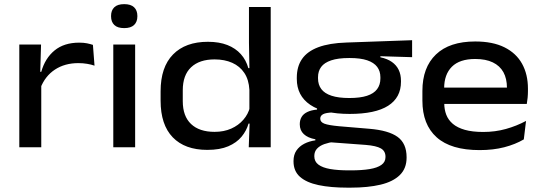

<svg xmlns="http://www.w3.org/2000/svg" viewBox="-20 -694 2552 905"><path d="M170.5 -278.5 150.5 -355.5H174.5Q192.5 -419.5 237.2 -456.2Q282 -493 353.5 -493Q374.5 -493 390.2 -489.8Q406 -486.5 418 -482.5L425.5 -384.5Q410 -390 390.5 -393.2Q371 -396.5 349 -396.5Q285.5 -396.5 239 -366Q192.5 -335.5 170.5 -278.5ZM71 0V-484H173.5L169 -331L174.5 -325V0Z M514 0V-484H617V0ZM565.5 -561.5Q534 -561.5 518.8 -576.2Q503.5 -591 503.5 -617V-619Q503.5 -645 518.8 -659.8Q534 -674.5 565.5 -674.5Q596.5 -674.5 612 -659.8Q627.5 -645 627.5 -619V-617Q627.5 -591 612 -576.2Q596.5 -561.5 565.5 -561.5Z M957 12.5Q851.5 12.5 794.2 -46.8Q737 -106 737 -219.5V-263.5Q737 -377.5 795.5 -437.2Q854 -497 960 -497Q1013 -497 1051.8 -481.8Q1090.5 -466.5 1115.2 -438.8Q1140 -411 1150.5 -373H1185L1155.5 -270.5Q1153 -318 1131.8 -350Q1110.5 -382 1074.5 -398Q1038.5 -414 991.5 -414Q920 -414 880.8 -377Q841.5 -340 841.5 -268.5V-217Q841.5 -146.5 880.5 -109.5Q919.5 -72.5 991.5 -72.5Q1035.5 -72.5 1069.8 -87.8Q1104 -103 1127 -129.5Q1150 -156 1158 -188.5L1183 -111.5H1151.5Q1142 -78 1118.8 -49.8Q1095.5 -21.5 1056 -4.5Q1016.5 12.5 957 12.5ZM1152.5 0 1157 -127 1155.5 -159.5V-330.5L1156 -352L1153.5 -492.5V-661H1256V0Z M1628 -157Q1505.5 -157 1442.2 -200Q1379 -243 1379 -322V-328Q1379 -380.5 1403.8 -416.2Q1428.5 -452 1480.5 -471.5Q1532.5 -491 1613 -493.5L1922.5 -504.5V-424.5L1773 -429V-424Q1806 -417 1827.2 -402Q1848.5 -387 1859.2 -364.8Q1870 -342.5 1870 -313V-308.5Q1870 -234 1809.5 -195.5Q1749 -157 1628 -157ZM1624 109H1634.5Q1686 109 1722.2 103Q1758.5 97 1777.8 83.2Q1797 69.5 1797 46.5V44.5Q1797 18 1775.2 5.5Q1753.5 -7 1703.5 -11L1527.5 -24L1558 -26Q1530.5 -22.5 1508.8 -14.8Q1487 -7 1474.2 6.8Q1461.5 20.5 1461.5 41.5V42.5Q1461.5 67.5 1481 82Q1500.5 96.5 1536.8 102.8Q1573 109 1624 109ZM1617 190.5Q1538.5 190.5 1481.5 178.5Q1424.5 166.5 1394 139.5Q1363.5 112.5 1363.5 66.5V65Q1363.5 35.5 1377.2 15.5Q1391 -4.5 1414.2 -16.5Q1437.5 -28.5 1466.5 -32.5V-37.5Q1431 -44 1412 -61.8Q1393 -79.5 1393 -108V-108.5Q1393 -128.5 1401.8 -143Q1410.5 -157.5 1428.8 -166.2Q1447 -175 1474.5 -177.5V-190.5L1592.5 -162.5L1550.5 -164Q1516.5 -163 1503 -155.8Q1489.5 -148.5 1489.5 -135V-134.5Q1489.5 -118.5 1509.2 -111Q1529 -103.5 1578 -99L1721 -87Q1811.5 -79.5 1854 -48.8Q1896.5 -18 1896.5 47V49Q1896.5 100 1864.5 131.2Q1832.5 162.5 1773.5 176.5Q1714.5 190.5 1633 190.5ZM1626.5 -232Q1677.5 -232 1709.8 -242.5Q1742 -253 1757.5 -273.8Q1773 -294.5 1773 -324V-330Q1773 -358.5 1757.8 -378.8Q1742.5 -399 1710.8 -409.8Q1679 -420.5 1629 -420.5H1625.5Q1573.5 -420.5 1541 -409.5Q1508.5 -398.5 1493.8 -378.5Q1479 -358.5 1479 -330V-324.5Q1479 -295 1494.5 -274.2Q1510 -253.5 1542.5 -242.8Q1575 -232 1626.5 -232Z M2240.5 13.5Q2105.5 13.5 2038.2 -46.8Q1971 -107 1971 -219.5V-265.5Q1971 -376 2034.8 -437.2Q2098.5 -498.5 2220 -498.5Q2302.5 -498.5 2357.8 -471Q2413 -443.5 2440.8 -393.5Q2468.5 -343.5 2468.5 -276V-265Q2468.5 -249.5 2467 -233.5Q2465.5 -217.5 2463 -204H2367Q2368.5 -223.5 2369 -243.2Q2369.5 -263 2369.5 -280Q2369.5 -323.5 2352.8 -353.8Q2336 -384 2302.8 -400Q2269.5 -416 2220 -416Q2146.5 -416 2110 -379.5Q2073.5 -343 2073.5 -277.5V-250.5L2074 -239V-208Q2074 -178 2083.5 -153.2Q2093 -128.5 2114.5 -110.2Q2136 -92 2171.2 -82Q2206.5 -72 2257.5 -72Q2314 -72 2364.2 -86Q2414.5 -100 2459.5 -124L2449 -37Q2409 -13.5 2357 0Q2305 13.5 2240.5 13.5ZM2021.5 -204V-281H2442.5V-204Z"/></svg>

Font: Anek Gurmukhi Medium SemiExpanded
Style: Regular
Weight: 500
Width: 6
Version: Version 1.003